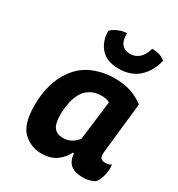

<svg xmlns="http://www.w3.org/2000/svg" viewBox="-183 -875 938 1012"><g transform="rotate(30 286.5 -368.5)"><path d="M536.1 -461.9Q502 -487.3 459 -502.9Q415 -517.6 358.4 -517.6Q290 -517.6 228.5 -492.2Q168 -466.8 127 -411.1Q92.8 -364.3 77.1 -305.7Q61.5 -247.1 61.5 -185.5Q61.5 -68.4 108.4 -24.4Q155.3 19.5 217.8 19.5Q275.4 19.5 310.5 -6.8Q345.7 -33.2 361.3 -67.4Q363.3 -67.4 368.2 -67.4Q372.1 -21.5 397.5 -1Q423.8 19.5 467.8 19.5Q493.2 19.5 510.7 14.6Q528.3 9.8 543.9 1Q558.6 -16.6 567.4 -51.8Q573.2 -74.2 573.2 -92.8Q573.2 -105.5 571.3 -116.2Q562.5 -111.3 553.7 -108.4Q544.9 -106.4 533.2 -106.4Q516.6 -106.4 507.8 -116.2Q499 -126 502.9 -157.2Q513.7 -258.8 536.1 -461.9ZM364.3 -154.3Q348.6 -133.8 327.1 -121.1Q306.6 -108.4 276.4 -108.4Q239.3 -108.4 221.7 -131.8Q204.1 -154.3 204.1 -210.9Q204.1 -245.1 212.9 -287.1Q221.7 -328.1 243.2 -357.4Q258.8 -377.9 284.2 -390.6Q309.6 -403.3 345.7 -403.3Q362.3 -403.3 373 -400.4Q383.8 -398.4 393.6 -391.6Q383.8 -312.5 364.3 -154.3ZM293.9 -755.9Q266.6 -754.9 241.2 -743.2Q215.8 -732.4 202.1 -716.8Q203.1 -650.4 241.2 -610.4Q278.3 -571.3 348.6 -571.3Q421.9 -571.3 467.8 -612.3Q514.6 -654.3 531.2 -724.6Q515.6 -738.3 495.1 -745.1Q473.6 -751 450.2 -751Q438.5 -709 416 -689.5Q393.6 -668.9 361.3 -668.9Q329.1 -668.9 310.5 -690.4Q293 -710.9 293.9 -755.9Z"/></g></svg>

Font: cl
Style: Bold Italic
Weight: 400
Designer: Mitja Miklavcic
Version: Version 7.504; 2011; Build 1022